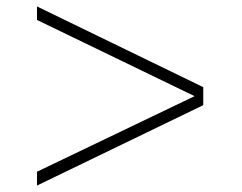

<svg xmlns="http://www.w3.org/2000/svg" viewBox="-20 -566 752 597"><path d="M95 -546V-504L585 -267L95 -32V11L612 -239V-295Z"/></svg>

Font: Sprat
Style: Bold
Weight: 700
Designer: Ethan Nakache
Foundry: Collletttivo
Version: Version 2.000;Glyphs 3.2 (3217)